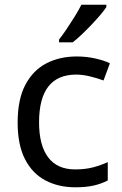

<svg xmlns="http://www.w3.org/2000/svg" viewBox="-20 -786 520 816"><path d="M300 10Q229 10 173.5 -19Q118 -48 86.5 -109Q55 -170 55 -265Q55 -364 88 -426Q121 -488 177.5 -517Q234 -546 306 -546Q347 -546 385 -537.5Q423 -529 447 -517L420 -444Q396 -453 364 -461Q332 -469 304 -469Q146 -469 146 -266Q146 -169 184.5 -117.5Q223 -66 299 -66Q343 -66 376.5 -75Q410 -84 438 -97V-19Q411 -5 378.5 2.5Q346 10 300 10ZM432 -756Q423 -742 406 -722Q389 -702 368.5 -680.5Q348 -659 327.5 -639.5Q307 -620 289 -606H231V-618Q246 -637 263.5 -663Q281 -689 298 -716.5Q315 -744 326 -766H432Z"/></svg>

Font: Noto Sans Tai Tham
Style: Regular
Weight: 400
Designer: Monotype Design Team 2013. Revised by David WIlliams 2020
Foundry: Monotype Imaging Inc.
Version: Version 2.002